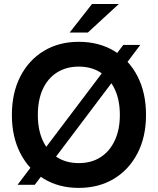

<svg xmlns="http://www.w3.org/2000/svg" viewBox="-20 -921 787 957"><path d="M372.6 15.6Q273.6 15.6 198.4 -29.9Q123.2 -75.5 81.2 -157.4Q39.2 -239.4 39.2 -348Q39.2 -457.6 81.2 -539.6Q123.2 -621.5 198.4 -667.1Q273.6 -712.6 372.6 -712.6Q473 -712.6 548.4 -667.3Q623.8 -622 665.8 -540.1Q707.8 -458.2 707.8 -348Q707.8 -238.8 665.3 -156.9Q622.8 -75 547.4 -29.7Q472 15.6 372.6 15.6ZM372.4 -108Q436 -108 481.5 -137.6Q527.1 -167.1 552.2 -221Q577.4 -275 577.4 -348Q577.4 -422 552.2 -475.9Q527 -529.8 481.4 -559.4Q435.7 -589 372.3 -589Q310.6 -589 264.4 -559.9Q218.3 -530.8 193.4 -477Q168.6 -423.2 168.6 -348.1Q168.6 -273.8 193.4 -220Q218.2 -166.2 264.4 -137.1Q310.6 -108 372.4 -108ZM67.6 0 594.4 -697H679.2L153.4 0ZM327.2 -758.8 438.6 -901H572.2L417.8 -758.8Z"/></svg>

Font: Hanken Grotesk
Style: Regular
Weight: 400
Designer: Alfredo Marco Pradil
Foundry: Hanken Design Co.
Version: Version 3.013